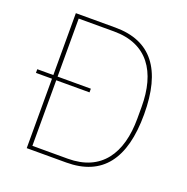

<svg xmlns="http://www.w3.org/2000/svg" viewBox="-125 -816 911 933"><g transform="rotate(20 330.5 -349.0)"><path d="M111 0H315C501 0 591 -118 591 -349C591 -580 501 -698 315 -698H111V-378H28V-359H111ZM133 -20V-359H305V-378H133V-678H316C489 -678 567 -560 567 -379V-319C567 -138 489 -20 316 -20Z"/></g></svg>

Font: IBM Plex Devanagari Thin
Style: Regular
Weight: 100
Designer: Mike Abbink, Paul van der Laan, Pieter van Rosmalen, Erin McLaughlin
Foundry: Bold Monday
Version: Version 1.0